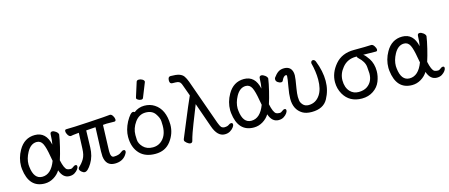

<svg xmlns="http://www.w3.org/2000/svg" viewBox="-49 -1375 4688 2004"><g transform="rotate(-15 2295.0 -373.0)"><path d="M240.2 -50.8Q336.4 -50.8 386.2 -184.1L376.5 -235.8Q360.4 -333 339.4 -375Q318.4 -417 275.4 -417Q210.4 -417 168.5 -339.8Q133.3 -274.9 133.3 -211.9Q133.3 -199.2 135.3 -186Q150.4 -50.8 240.2 -50.8ZM248 23.9Q79.1 23.9 55.2 -183.1Q53.2 -198.2 53.2 -212.9Q53.2 -303.2 99.1 -382.8Q161.1 -492.2 275.4 -492.2Q396 -492.2 427.2 -348.1Q436 -391.1 438 -458Q439.5 -481.9 461.4 -481.9Q478 -481.9 499.5 -466.1Q521 -450.2 523.4 -432.1Q516.1 -379.9 497.6 -303Q479 -226.1 460.4 -169.9Q480 -78.1 508.3 -61Q523.4 -53.2 546.4 -53.2Q562 -53.2 576.7 -66.2Q591.3 -79.1 604 -79.1Q621.1 -79.1 621.1 -61Q621.1 -48.8 608.6 -31Q596.2 -13.2 573.2 1.5Q550.3 16.1 517.1 16.1Q446.3 16.1 416 -73.2Q390.1 -30.8 344.7 -3.4Q299.3 23.9 248 23.9Z M681.2 17.1Q665 17.1 646.7 1Q628.4 -15.1 628.4 -30.8Q628.4 -41 635.3 -47.9Q670.4 -78.1 693.8 -118.2Q717.3 -158.2 719.2 -226.1L726.1 -396Q675.3 -392.1 662.8 -389.2Q650.4 -386.2 638.2 -384.8Q621.1 -384.8 607.2 -405.8Q593.3 -426.8 593.3 -448.2Q593.3 -465.8 610.4 -465.8Q679.2 -465.8 848.1 -476.1Q1061 -488.8 1087.4 -493.2Q1104.5 -493.2 1117.9 -471.2Q1131.3 -449.2 1131.3 -432.1Q1131.3 -412.1 1114.3 -412.1L1030.3 -413.1L991.2 -410.2L981.4 -128.9Q981.4 -61 1015.1 -61Q1071.3 -61 1099.1 -85.9Q1116.2 -100.1 1129.4 -100.1Q1147.5 -100.1 1147.5 -82Q1147.5 -67.9 1131.3 -45.9Q1090.3 12.2 1008.3 12.2Q913.1 12.2 900.4 -92.8Q899.4 -108.9 899.4 -148.9L909.2 -407.2L807.1 -399.9Q804.2 -312 801.8 -217.5Q799.3 -123 756.3 -53Q713.4 17.1 681.2 17.1Z M1435.5 -48.8Q1482.4 -48.8 1518.6 -74.2Q1591.3 -127 1591.3 -241.2Q1591.3 -249 1589.8 -287.6Q1588.4 -326.2 1555.4 -373Q1522.5 -419.9 1452.4 -419.9Q1382.3 -419.9 1336.4 -356Q1290.5 -292 1290.5 -220.2Q1290.5 -213.9 1292 -170.9Q1293.5 -127.9 1331.5 -88.4Q1369.6 -48.8 1435.5 -48.8ZM1443.4 23.9Q1334.5 23.9 1275.4 -38.1Q1211.4 -105 1211.4 -220.2Q1211.4 -295.9 1253.4 -377Q1299.3 -460 1327.6 -460Q1340.3 -460 1345.2 -453.1Q1395.5 -492.2 1457.5 -492.2Q1519.5 -492.2 1566.4 -461.9Q1668.5 -397 1671.4 -231.9Q1671.4 -136.2 1611.3 -56.2Q1551.3 23.9 1443.4 23.9ZM1445.3 -561Q1429.2 -561 1412.8 -570.1Q1396.5 -579.1 1396.5 -589.8Q1396.5 -598.1 1398.4 -600.1L1447.3 -753.9Q1451.7 -770 1474.6 -770Q1493.7 -770 1512 -759Q1530.3 -748 1530.3 -731.9Q1530.3 -728 1467.3 -574.2Q1462.4 -561 1445.3 -561Z M2195.3 14.2Q2116.2 14.2 2075.2 -103L1981.9 -369.1Q1948.2 -287.1 1906.7 -178.5Q1865.2 -69.8 1859.1 -45.9Q1853 -22 1847.7 -4.9Q1842.3 12.2 1824.2 12.2Q1808.1 12.2 1786.6 -5.4Q1765.1 -22.9 1765.1 -36.1Q1765.1 -45.9 1773.2 -62.5Q1781.2 -79.1 1841.3 -226.6Q1901.4 -374 1946.3 -473.1L1906.2 -584Q1897 -613.8 1886.5 -625.5Q1876 -637.2 1859.6 -640.1Q1843.3 -643.1 1803.2 -643.1Q1774.9 -643.1 1774.9 -678.2Q1774.9 -720.2 1804.2 -720.2Q1864.3 -720.2 1896.7 -709.2Q1929.2 -698.2 1945.6 -674.6Q1961.9 -650.9 1976.1 -612.8L2149.9 -124Q2164.1 -85.9 2175 -73Q2186 -60.1 2208 -58.1Q2242.2 -58.1 2257.6 -70.1Q2272.9 -82 2286.1 -82Q2304.2 -82 2304.2 -63Q2304.2 -50.8 2290.3 -32.5Q2276.4 -14.2 2252.7 0Q2229 14.2 2195.3 14.2Z M2499.5 -50.8Q2595.7 -50.8 2645.5 -184.1L2635.7 -235.8Q2619.6 -333 2598.6 -375Q2577.6 -417 2534.7 -417Q2469.7 -417 2427.7 -339.8Q2392.6 -274.9 2392.6 -211.9Q2392.6 -199.2 2394.5 -186Q2409.7 -50.8 2499.5 -50.8ZM2507.3 23.9Q2338.4 23.9 2314.5 -183.1Q2312.5 -198.2 2312.5 -212.9Q2312.5 -303.2 2358.4 -382.8Q2420.4 -492.2 2534.7 -492.2Q2655.3 -492.2 2686.5 -348.1Q2695.3 -391.1 2697.3 -458Q2698.7 -481.9 2720.7 -481.9Q2737.3 -481.9 2758.8 -466.1Q2780.3 -450.2 2782.7 -432.1Q2775.4 -379.9 2756.8 -303Q2738.3 -226.1 2719.7 -169.9Q2739.3 -78.1 2767.6 -61Q2782.7 -53.2 2805.7 -53.2Q2821.3 -53.2 2835.9 -66.2Q2850.6 -79.1 2863.3 -79.1Q2880.4 -79.1 2880.4 -61Q2880.4 -48.8 2867.9 -31Q2855.5 -13.2 2832.5 1.5Q2809.6 16.1 2776.4 16.1Q2705.6 16.1 2675.3 -73.2Q2649.4 -30.8 2604 -3.4Q2558.6 23.9 2507.3 23.9Z M3132.3 23.9Q3071.3 23.9 3033.2 1Q2949.2 -49.8 2949.2 -167Q2949.2 -216.8 2962.9 -291Q2979 -380.9 2979 -402.8Q2979 -418 2971.2 -418Q2943.4 -418 2922.4 -369.1Q2917 -357.9 2900.9 -357.9Q2887.2 -357.9 2868.2 -370.4Q2849.1 -382.8 2849.1 -403.8Q2849.1 -414.1 2854 -421.9Q2879.9 -458 2905.5 -475.1Q2931.2 -492.2 2969.2 -492.2Q3006.3 -492.2 3030.3 -472.2Q3059.1 -445.8 3059.1 -393.1Q3059.1 -362.8 3040 -253.9Q3031.2 -201.2 3031.2 -166Q3031.2 -151.9 3034.2 -127.4Q3037.1 -103 3059.1 -78.6Q3081.1 -54.2 3119.1 -54.2Q3197.3 -54.2 3243.2 -123Q3283.2 -183.1 3283.2 -287.1Q3283.2 -372.1 3258.3 -467.8Q3258.3 -481 3264.6 -488.5Q3271 -496.1 3281.2 -496.1Q3299.3 -496.1 3309.1 -474.1Q3355 -358.9 3355 -252.9Q3355 -151.9 3306.6 -64Q3258.3 23.9 3132.3 23.9Z M3752.4 -76.2Q3816.4 -121.1 3816.4 -210Q3816.4 -221.2 3811.3 -280Q3806.2 -338.9 3746.1 -393.1Q3734.4 -402.8 3733.4 -414.1H3724.1Q3631.3 -414.1 3576.2 -345.2Q3525.4 -284.2 3525.4 -210.9Q3525.4 -133.8 3567.4 -88.9Q3603.5 -50.8 3659.4 -50.8Q3715.3 -50.8 3752.4 -76.2ZM3675.3 23.9Q3541.5 23.9 3479.5 -83Q3445.3 -143.1 3445.3 -212.9Q3445.3 -314 3518.8 -400.9Q3592.3 -487.8 3723.1 -487.8Q3859.4 -487.8 3910.2 -491.2Q3928.2 -491.2 3942.9 -468Q3957.5 -444.8 3957.5 -431.2Q3957.5 -412.1 3941.4 -412.1Q3874.5 -414.1 3804.2 -414.1Q3827.1 -398.9 3858.4 -352.1Q3896.5 -293.9 3896.5 -213.9Q3896.5 -159.2 3874.5 -103.5Q3852.5 -47.9 3799.3 -12Q3746.1 23.9 3675.3 23.9Z M4209.5 -50.8Q4305.7 -50.8 4355.5 -184.1L4345.7 -235.8Q4329.6 -333 4308.6 -375Q4287.6 -417 4244.6 -417Q4179.7 -417 4137.7 -339.8Q4102.5 -274.9 4102.5 -211.9Q4102.5 -199.2 4104.5 -186Q4119.6 -50.8 4209.5 -50.8ZM4217.3 23.9Q4048.3 23.9 4024.4 -183.1Q4022.5 -198.2 4022.5 -212.9Q4022.5 -303.2 4068.4 -382.8Q4130.4 -492.2 4244.6 -492.2Q4365.2 -492.2 4396.5 -348.1Q4405.3 -391.1 4407.2 -458Q4408.7 -481.9 4430.7 -481.9Q4447.3 -481.9 4468.8 -466.1Q4490.2 -450.2 4492.7 -432.1Q4485.4 -379.9 4466.8 -303Q4448.2 -226.1 4429.7 -169.9Q4449.2 -78.1 4477.5 -61Q4492.7 -53.2 4515.6 -53.2Q4531.2 -53.2 4545.9 -66.2Q4560.5 -79.1 4573.2 -79.1Q4590.3 -79.1 4590.3 -61Q4590.3 -48.8 4577.9 -31Q4565.4 -13.2 4542.5 1.5Q4519.5 16.1 4486.3 16.1Q4415.5 16.1 4385.3 -73.2Q4359.4 -30.8 4314 -3.4Q4268.6 23.9 4217.3 23.9Z"/></g></svg>

Font: LXGW WenKai GB Screen
Style: Regular
Weight: 400
Designer: LXGW / Fontworks Inc.
Foundry: LXGW / Fontworks Inc.
Version: Version 1.321;February 19, 2024;FontCreator 14.0.0.2901 64-b